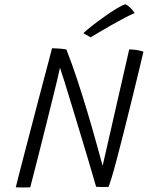

<svg xmlns="http://www.w3.org/2000/svg" viewBox="-20 -858 681 882"><path d="M119 2.5Q106 3.5 85 3.2Q64 3 52.5 2.5Q55 -8.5 65.2 -48.5Q75.5 -88.5 90.5 -146.2Q105.5 -204 122.8 -269.8Q140 -335.5 156.5 -399Q173 -462.5 186.5 -512.5Q197.5 -553.5 206.2 -586.8Q215 -620 219 -636.5Q231.5 -636.5 253.5 -634.8Q275.5 -633 285 -630.5Q309.5 -568.5 333.5 -496Q357.5 -423.5 379.5 -350.2Q401.5 -277 419.8 -211.2Q438 -145.5 451.5 -96.5L573.5 -631Q591.5 -631 610.2 -627.8Q629 -624.5 639 -620.5Q629.5 -579.5 614.2 -516.8Q599 -454 581.5 -382.8Q564 -311.5 546.8 -243.8Q529.5 -176 516 -124.5Q504 -79 493.5 -44.2Q483 -9.5 478.5 0.5Q470 1 462.8 1Q455.5 1 449 1Q441.5 1 434.5 0.8Q427.5 0.5 421.5 0Q417 -16 405.2 -56.2Q393.5 -96.5 377.2 -150.8Q361 -205 342.8 -264.8Q324.5 -324.5 307.5 -381Q290.5 -437.5 276.8 -481.2Q263 -525 255.5 -547Q252.5 -531 242.5 -489.5Q232.5 -448 218.5 -391.8Q204.5 -335.5 189.2 -274Q174 -212.5 159.5 -155.8Q145 -99 134.2 -56.8Q123.5 -14.5 119 2.5ZM556 -838.5Q569.5 -832 581.5 -819.5Q593.5 -807 598.5 -797.5Q583 -792 553.5 -776.5Q524 -761 491.5 -742.5Q459 -724 432.5 -708.2Q406 -692.5 396.5 -686.5L363 -705.5Q375 -717.5 400.8 -737.8Q426.5 -758 457 -779.8Q487.5 -801.5 514.5 -818Q541.5 -834.5 556 -838.5Z"/></svg>

Font: Grandstander ExtraLight
Style: Italic
Weight: 200
Italic angle: -15°
Designer: Tyler Finck
Foundry: Etcetera Type Co
Version: Version 1.200; ttfautohint (v1.8.3)